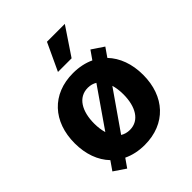

<svg xmlns="http://www.w3.org/2000/svg" viewBox="-225 -904 1064 1064"><g transform="rotate(-45 307.0 -371.5)"><path d="M145.2 34.8 180.4 -15.6C216.6 1.8 259.2 11.4 306.8 11.4C472.3 11.4 575.3 -101.9 575.3 -269.9C575.3 -355.8 548.7 -426.8 501.1 -476.6L537.6 -529.1L467.7 -576L432.5 -525.6C396.3 -542.6 354 -551.8 306.8 -551.8C141.3 -551.8 38.4 -438.9 38.4 -269.9C38.4 -184.7 64.6 -113.6 112.2 -64.3L76 -12.1ZM192.1 -271C192.1 -366.1 231.2 -436.4 307.5 -436.4C327.8 -436.4 345.5 -431.1 360.4 -421.9L202.4 -193.9C195.7 -216.6 192.1 -242.5 192.1 -271ZM252.5 -615.1H359.4L467.7 -776.6H327.8ZM253.2 -120.7 411.2 -347.7C418 -324.9 421.5 -299 421.5 -271C421.5 -175.8 382.5 -105.8 307.5 -105.8C286.6 -105.8 268.5 -111.2 253.2 -120.7Z"/></g></svg>

Font: Margiela Sans
Style: Bold
Weight: 700
Designer: Stefan Endress, Andreas Faust
Version: Version 1.100;FEAKit 1.0